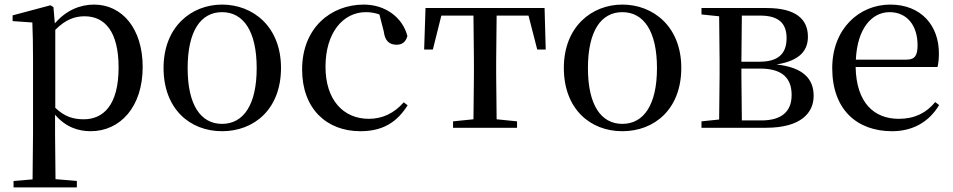

<svg xmlns="http://www.w3.org/2000/svg" viewBox="-20 -557 4156 837"><path d="M375 15C505 15 602 -92 602 -265C602 -433 512 -537 390 -537C329 -537 268 -512 219 -455L213 -526L200 -534L35 -490V-465L121 -459C123 -410 124 -361 124 -293V23L122 225L39 232V260H315V232L222 224L220 23V-57C266 -3 321 15 375 15ZM221 -427C268 -474 308 -486 349 -486C438 -486 497 -418 497 -263C497 -98 430 -37 345 -37C298 -37 261 -49 221 -87Z M948 15C1088 15 1205 -81 1205 -261C1205 -441 1083 -537 948 -537C814 -537 693 -440 693 -261C693 -82 808 15 948 15ZM948 -17C854 -17 798 -101 798 -260C798 -420 854 -504 948 -504C1042 -504 1099 -420 1099 -260C1099 -101 1042 -17 948 -17Z M1551 15C1650 15 1711 -25 1757 -98L1740 -111C1698 -63 1647 -39 1588 -39C1476 -39 1399 -122 1399 -266C1399 -414 1475 -504 1575 -504C1595 -504 1614 -501 1634 -494L1653 -420C1658 -378 1678 -362 1709 -362C1733 -362 1749 -374 1756 -400C1735 -481 1660 -537 1566 -537C1423 -537 1297 -436 1297 -254C1297 -84 1403 15 1551 15Z M2043 0H2234V-28L2145 -37L2143 -230V-292L2145 -489H2284L2322 -341H2359L2354 -522H1835L1829 -341H1867L1904 -489H2044L2046 -292V-230L2044 -37L1955 -28V0Z M2693 15C2833 15 2950 -81 2950 -261C2950 -441 2828 -537 2693 -537C2559 -537 2438 -440 2438 -261C2438 -82 2553 15 2693 15ZM2693 -17C2599 -17 2543 -101 2543 -260C2543 -420 2599 -504 2693 -504C2787 -504 2844 -420 2844 -260C2844 -101 2787 -17 2693 -17Z M3114 0H3319C3474 0 3527 -67 3527 -139C3527 -213 3482 -263 3365 -276C3473 -293 3502 -342 3502 -397C3502 -473 3450 -522 3322 -522H3038V-494L3115 -486L3117 -292V-230L3115 -36L3038 -28V0ZM3214 -489H3294C3376 -489 3409 -454 3409 -391C3409 -322 3372 -288 3291 -288H3212ZM3212 -258H3294C3393 -258 3431 -214 3431 -143C3431 -72 3389 -32 3299 -32H3214L3212 -230Z M3869 15C3961 15 4031 -27 4074 -99L4057 -112C4018 -65 3968 -39 3898 -39C3791 -39 3713 -108 3710 -265H4067C4071 -281 4073 -301 4073 -325C4073 -445 3996 -537 3861 -537C3726 -537 3608 -432 3608 -260C3608 -78 3717 15 3869 15ZM3711 -297C3717 -432 3780 -504 3858 -504C3934 -504 3980 -446 3980 -360C3980 -316 3969 -297 3932 -297Z"/></svg>

Font: Noto Serif CJK SC Medium
Style: Regular
Weight: 500
Designer: Ryoko NISHIZUKA 西塚涼子 (kana & ideographs); Frank Grießhammer (Latin, Greek & Cyrillic); Wenlong ZHANG 张文龙 (bopomofo); San
Foundry: Adobe
Version: Version 2.001;hotconv 1.1.0;makeotfexe 2.6.0